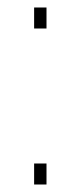

<svg xmlns="http://www.w3.org/2000/svg" viewBox="-20 -492 215 512"><path d="M71 -472H104V-416H71ZM71 0V-56H104V0Z"/></svg>

Font: SUSE Thin
Style: Regular
Weight: 250
Designer: Rene Bieder
Foundry: SUSE
Version: Version 1.000